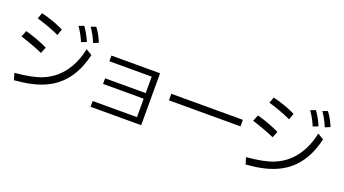

<svg xmlns="http://www.w3.org/2000/svg" viewBox="-63 -1479 3806 2126"><g transform="rotate(20 1840.0 -416.0)"><path d="M418 -617.2Q296.4 -673.8 150.9 -715.8L175.8 -786.1Q326.2 -749.5 443.8 -690.9ZM314.9 -368.2Q208.5 -415.5 49.8 -466.8L79.6 -540Q225.6 -499.5 344.7 -441.9ZM113.8 -61Q314.5 -78.1 425.3 -122.1Q567.4 -178.2 657.7 -301.8Q743.2 -418 775.9 -580.1L847.7 -537.1Q784.7 -266.1 610.4 -132.3Q498 -45.9 332 -9.8Q251.5 8.3 136.7 18.1ZM690.9 -631.8Q659.7 -710 603 -792L662.6 -814.9Q718.8 -735.8 751 -655.8ZM819.8 -668.9Q783.2 -758.8 732.9 -829.1L791 -850.1Q842.3 -783.7 878.9 -693.8Z M1058.1 -607.9H1631.3V3.9H1035.2V-64H1557.1V-281.2H1078.1V-347.2H1557.1V-541H1058.1Z M1826.2 -437H2668.9V-359.9H1826.2Z M3147.9 -617.2Q3026.4 -673.8 2880.9 -715.8L2905.8 -786.1Q3056.2 -749.5 3173.8 -690.9ZM3044.9 -368.2Q2938.5 -415.5 2779.8 -466.8L2809.6 -540Q2955.6 -499.5 3074.7 -441.9ZM2843.8 -61Q3044.4 -78.1 3155.3 -122.1Q3297.4 -178.2 3387.7 -301.8Q3473.1 -418 3505.9 -580.1L3577.6 -537.1Q3514.6 -266.1 3340.3 -132.3Q3228 -45.9 3062 -9.8Q2981.4 8.3 2866.7 18.1ZM3420.9 -631.8Q3389.6 -710 3333 -792L3392.6 -814.9Q3448.7 -735.8 3481 -655.8ZM3549.8 -668.9Q3513.2 -758.8 3462.9 -829.1L3521 -850.1Q3572.3 -783.7 3608.9 -693.8Z"/></g></svg>

Font: FORM UDPGothic
Style: Regular
Weight: 400
Foundry: Pronama LLC
Version: Version 1.05101